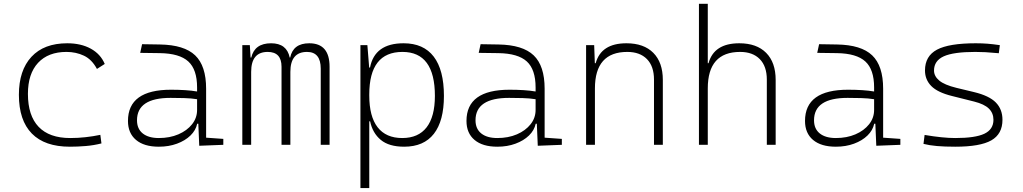

<svg xmlns="http://www.w3.org/2000/svg" viewBox="-20 -752 5313 997"><path d="M342.8 9.8Q212.4 9.8 145.3 -58.6Q78.1 -127 78.1 -259.8Q78.1 -386.7 143.3 -457Q208.5 -527.3 329.1 -527.3Q400.4 -527.3 451.4 -499.3Q502.4 -471.2 523.9 -419.9L483.4 -394Q457 -443.4 415.8 -462.9Q374.5 -482.4 325.2 -482.4Q230.5 -482.4 177.7 -425.8Q125 -369.1 125 -264.6Q125 -151.4 180.7 -93.3Q236.3 -35.2 344.7 -35.2Q384.8 -35.2 424.1 -39.6Q463.4 -43.9 501 -51.8L506.8 -7.3Q466.8 2.9 425 6.3Q383.3 9.8 342.8 9.8Z M1014.6 4.9 1009.8 -109.4H1003.9Q996.6 -75.2 969 -48.3Q941.4 -21.5 898.9 -5.9Q856.4 9.8 804.7 9.8Q728 9.8 686.3 -25.4Q644.5 -60.5 644.5 -124Q644.5 -286.1 868.2 -286.1Q906.2 -286.1 941.2 -283.9Q976.1 -281.7 1003.4 -276.9V-297.9Q1003.4 -391.1 957.8 -432.9Q912.1 -474.6 810.5 -476.1L708 -477.5L717.8 -522.5L810.5 -521Q936.5 -519 993.4 -464.6Q1050.3 -410.2 1050.3 -291.5V-37.1L1139.6 -30.8V0ZM1003.4 -236.8Q972.7 -241.7 935.8 -242.7Q898.9 -243.7 865.7 -243.7Q691.4 -243.7 691.4 -127.4Q691.4 -83 721.2 -59.1Q751 -35.2 804.7 -35.2Q861.3 -35.2 906.2 -54.4Q951.2 -73.7 977.3 -106.7Q1003.4 -139.6 1003.4 -181.2Z M1645.5 0V-395.5Q1645.5 -482.4 1574.2 -482.4Q1487.8 -482.4 1487.8 -378.9V0H1441.9V-405.3Q1441.9 -482.4 1370.1 -482.4Q1284.2 -482.4 1284.2 -378.9V0H1238.3V-517.6H1277.3L1281.2 -453.1H1284.7Q1302.2 -527.3 1387.7 -527.3Q1469.2 -527.3 1484.4 -453.1H1486.8Q1502 -527.3 1585.9 -527.3Q1691.4 -527.3 1691.4 -405.3V0Z M1851.6 224.6V-517.6H1887.7L1897 -401.4H1901.4Q1925.8 -527.3 2075.7 -527.3Q2179.2 -527.3 2232.2 -458Q2285.2 -388.7 2285.2 -253.9Q2285.2 -124 2232.9 -57.1Q2180.7 9.8 2078.6 9.8Q2000 9.8 1957.3 -25.6Q1914.6 -61 1901.9 -122.1H1897.5V224.6ZM1897.5 -255.9Q1897.5 -147 1940.9 -91.1Q1984.4 -35.2 2068.8 -35.2Q2152.3 -35.2 2195.3 -90.8Q2238.3 -146.5 2238.3 -253.9Q2238.3 -482.4 2069.8 -482.4Q1897.5 -482.4 1897.5 -261.2Z M2772.5 4.9 2767.6 -109.4H2761.7Q2754.4 -75.2 2726.8 -48.3Q2699.2 -21.5 2656.7 -5.9Q2614.3 9.8 2562.5 9.8Q2485.8 9.8 2444.1 -25.4Q2402.3 -60.5 2402.3 -124Q2402.3 -286.1 2626 -286.1Q2664.1 -286.1 2699 -283.9Q2733.9 -281.7 2761.2 -276.9V-297.9Q2761.2 -391.1 2715.6 -432.9Q2669.9 -474.6 2568.4 -476.1L2465.8 -477.5L2475.6 -522.5L2568.4 -521Q2694.3 -519 2751.2 -464.6Q2808.1 -410.2 2808.1 -291.5V-37.1L2897.5 -30.8V0ZM2761.2 -236.8Q2730.5 -241.7 2693.6 -242.7Q2656.7 -243.7 2623.5 -243.7Q2449.2 -243.7 2449.2 -127.4Q2449.2 -83 2479 -59.1Q2508.8 -35.2 2562.5 -35.2Q2619.1 -35.2 2664.1 -54.4Q2709 -73.7 2735.1 -106.7Q2761.2 -139.6 2761.2 -181.2Z M3376 0V-338.9Q3376 -407.7 3339.4 -445.1Q3302.7 -482.4 3237.3 -482.4Q3069.3 -482.4 3069.3 -293V0H3023.4V-517.6H3065.4L3068.8 -423.8H3073.2Q3101.6 -527.3 3232.9 -527.3Q3323.2 -527.3 3372.6 -477.5Q3421.9 -427.7 3421.9 -336.9V0Z M3961.9 0V-338.9Q3961.9 -407.7 3925.3 -445.1Q3888.7 -482.4 3823.2 -482.4Q3655.3 -482.4 3655.3 -293V0H3609.4V-732.4H3655.3V-423.8H3659.2Q3687.5 -527.3 3818.8 -527.3Q3909.2 -527.3 3958.5 -477.5Q4007.8 -427.7 4007.8 -336.9V0Z M4530.3 4.9 4525.4 -109.4H4519.5Q4512.2 -75.2 4484.6 -48.3Q4457 -21.5 4414.6 -5.9Q4372.1 9.8 4320.3 9.8Q4243.7 9.8 4201.9 -25.4Q4160.2 -60.5 4160.2 -124Q4160.2 -286.1 4383.8 -286.1Q4421.9 -286.1 4456.8 -283.9Q4491.7 -281.7 4519 -276.9V-297.9Q4519 -391.1 4473.4 -432.9Q4427.7 -474.6 4326.2 -476.1L4223.6 -477.5L4233.4 -522.5L4326.2 -521Q4452.1 -519 4509 -464.6Q4565.9 -410.2 4565.9 -291.5V-37.1L4655.3 -30.8V0ZM4519 -236.8Q4488.3 -241.7 4451.4 -242.7Q4414.6 -243.7 4381.3 -243.7Q4207 -243.7 4207 -127.4Q4207 -83 4236.8 -59.1Q4266.6 -35.2 4320.3 -35.2Q4377 -35.2 4421.9 -54.4Q4466.8 -73.7 4492.9 -106.7Q4519 -139.6 4519 -181.2Z M4940.4 9.8Q4884.3 9.8 4845.2 6.3Q4806.2 2.9 4775.4 -4.9L4781.2 -51.3Q4876.5 -35.2 4940.4 -35.2Q5044.4 -35.2 5091.6 -57.6Q5138.7 -80.1 5138.7 -129.9Q5138.7 -164.6 5115 -188Q5091.3 -211.4 5038.6 -224.6L4923.8 -253.4Q4848.6 -272 4815.9 -305.2Q4783.2 -338.4 4783.2 -386.2Q4783.2 -460.9 4845.5 -494.1Q4907.7 -527.3 5046.9 -527.3Q5079.1 -527.3 5107.2 -525.1Q5135.3 -522.9 5171.9 -517.6L5166.5 -475.6Q5126.5 -479.5 5097.4 -481Q5068.4 -482.4 5043.9 -482.4Q4931.2 -482.4 4880.6 -459.5Q4830.1 -436.5 4830.1 -385.7Q4830.1 -356.4 4857.2 -333.7Q4884.3 -311 4946.3 -295.9L5037.6 -273.9Q5116.7 -254.9 5151.1 -219.7Q5185.5 -184.6 5185.5 -129.9Q5185.5 -56.2 5127.7 -23.2Q5069.8 9.8 4940.4 9.8Z"/></svg>

Font: Cascadia Code NF ExtraLight
Style: Regular
Weight: 200
Monospace: yes
Designer: Aaron Bell
Foundry: Saja Typeworks
Version: Version 2404.023; ttfautohint (v1.8.4)